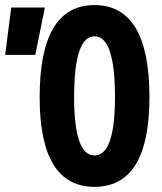

<svg xmlns="http://www.w3.org/2000/svg" viewBox="-29 -723 635 753"><path d="M341.8 9.8Q126.5 9.8 126.5 -341.8Q126.5 -703.1 341.8 -703.1Q557.1 -703.1 557.1 -341.8Q557.1 9.8 341.8 9.8ZM-8.8 -507.8 15.1 -693.4H147L109.4 -507.8ZM341.8 -113.3Q421.9 -113.3 421.9 -341.8Q421.9 -580.6 341.8 -580.6Q261.7 -580.6 261.7 -341.8Q261.7 -113.3 341.8 -113.3Z"/></svg>

Font: Caskaydia Cove
Style: Bold
Weight: 700
Monospace: yes
Designer: Aaron Bell
Foundry: Saja Typeworks
Version: Version 4.300; ttfautohint (v1.8.3)